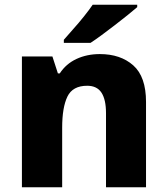

<svg xmlns="http://www.w3.org/2000/svg" viewBox="-20 -786 703 806"><path d="M399 -559Q486 -559 539.5 -511.5Q593 -464 593 -358V0H425V-311Q425 -368 406 -397Q387 -426 346 -426Q285 -426 263 -380.5Q241 -335 241 -250V0H72V-549H200L223 -478H231Q257 -518 301 -538.5Q345 -559 399 -559ZM556 -756Q540 -742 515 -722Q490 -702 461.5 -680Q433 -658 406.5 -638.5Q380 -619 360 -606H248V-619Q264 -638 287 -663.5Q310 -689 332 -716.5Q354 -744 369 -766H556Z"/></svg>

Font: Noto Sans Bengali ExtraBold
Style: Regular
Weight: 800
Designer: Jelle Bosma - Monotype Design Team
Foundry: Monotype Imaging Inc.
Version: Version 2.003; ttfautohint (v1.8.4.7-5d5b)